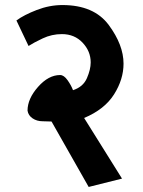

<svg xmlns="http://www.w3.org/2000/svg" viewBox="-20 -719 566 760"><path d="M184 -238 149 -239Q126 -239 109 -250.5Q92 -262 89 -281Q89 -328 130.5 -375Q172 -422 218 -422Q233 -422 247.5 -401.5Q262 -381 269 -362Q309 -375 324 -409.5Q339 -444 339 -472Q339 -516 307 -550Q275 -584 225 -584Q185 -584 149 -567Q113 -550 93 -537L45 -638Q75 -660 125.5 -679.5Q176 -699 227 -699Q352 -699 410.5 -620Q469 -541 469 -467Q469 -405 431.5 -345.5Q394 -286 313 -252L463 -12L331 21Z"/></svg>

Font: Palanquin Dark
Style: Regular
Weight: 400
Designer: Pria Ravichandran
Version: Version 1.000